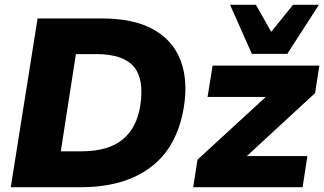

<svg xmlns="http://www.w3.org/2000/svg" viewBox="-20 -782 1355 802"><path d="M25 0 137 -705H404Q538 -705 620 -659.5Q702 -614 734 -530.5Q766 -447 748 -335Q721 -168 610 -84Q499 0 317 0ZM234 -150H322Q430 -150 490.5 -198Q551 -246 566 -341Q583 -453 538 -504.5Q493 -556 383 -556H297ZM787 0 805 -115 1090 -377H847L868 -508H1314L1296 -393L1011 -130H1264L1244 0ZM1032 -557 941 -762H1049L1113 -649L1204 -762H1312L1180 -557Z"/></svg>

Font: Mulish Black
Style: Italic
Weight: 900
Italic angle: -9°
Designer: Vernon Adams
Foundry: Vernon Adams
Version: Version 3.603; ttfautohint (v1.8.3)